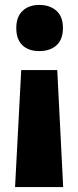

<svg xmlns="http://www.w3.org/2000/svg" viewBox="-20 -583 317 778"><path d="M235 -470Q235 -423 209 -399.5Q183 -376 139 -376Q96 -376 71 -399.5Q46 -423 46 -470Q46 -515 71.5 -539Q97 -563 139 -563Q182 -563 208.5 -539.5Q235 -516 235 -470ZM66 -299H212L236 175H41Z"/></svg>

Font: Noto Sans Tamil Condensed Black
Style: Regular
Weight: 900
Width: 3
Designer: Jelle Bosma - Monotype Design Team
Foundry: Monotype Imaging Inc.
Version: Version 2.004; ttfautohint (v1.8.4.7-5d5b)